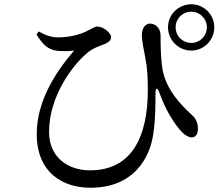

<svg xmlns="http://www.w3.org/2000/svg" viewBox="-20 -838 1040 904"><path d="M771 -710C771 -649 820 -600 881 -600C940 -600 989 -649 989 -710C989 -769 940 -818 881 -818C820 -818 771 -769 771 -710ZM807 -710C807 -750 839 -783 881 -783C921 -783 954 -750 954 -710C954 -668 921 -636 881 -636C839 -636 807 -668 807 -710ZM152 -676C182 -625 208 -605 248 -599C276 -596 307 -597 329 -600C234 -490 153 -355 153 -207C153 -23 278 46 406 46C609 46 686 -94 702 -209C713 -287 712 -358 712 -396C712 -427 721 -429 731 -400C759 -322 795 -265 826 -228C844 -206 865 -191 883 -191C903 -191 912 -210 912 -232C912 -268 896 -286 878 -302C835 -342 765 -411 746 -507C737 -559 736 -618 736 -671C736 -702 716 -726 687 -727C666 -727 648 -708 648 -673C648 -645 658 -598 663 -572C674 -519 676 -473 676 -415C676 -193 600 -36 404 -36C300 -36 211 -97 211 -217C211 -384 320 -527 383 -582C414 -612 450 -621 476 -632C497 -642 503 -651 503 -664C503 -682 467 -713 439 -713C425 -713 418 -705 390 -692C353 -673 301 -662 253 -662C221 -662 192 -673 162 -690Z"/></svg>

Font: Noto Serif KR Medium
Style: Regular
Weight: 500
Designer: Ryoko NISHIZUKA 西塚涼子 (kana & ideographs); Frank Grießhammer (Latin, Greek & Cyrillic); Wenlong ZHANG 张文龙 (bopomofo); San
Foundry: Adobe
Version: Version 2.001;hotconv 1.1.0;makeotfexe 2.6.0